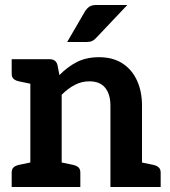

<svg xmlns="http://www.w3.org/2000/svg" viewBox="-20 -752 683 772"><path d="M102 0V-514H179Q205 -514 211 -491L219 -450Q251 -483 289 -502.5Q327 -522 378 -522Q434 -522 472.5 -497Q511 -472 531 -428Q551 -384 551 -327V0H424V-327Q424 -373 403 -399Q382 -425 339 -425Q308 -425 280.5 -410.5Q253 -396 228 -371V0ZM27 0V-58Q27 -72 34.5 -79Q42 -86 56 -89L113 -101L126 0ZM204 0 217 -101 274 -89Q288 -86 295.5 -79Q303 -72 303 -58V0ZM527 0 539 -101 597 -89Q610 -86 618 -79Q626 -72 626 -58V0ZM126 -514 113 -413 56 -425Q42 -428 34.5 -435Q27 -442 27 -456V-514ZM250 -583 321 -705Q329 -718 339 -725Q349 -732 369 -732H492L368 -601Q359 -591 350 -587Q341 -583 326 -583Z"/></svg>

Font: Aleo
Style: Bold
Weight: 700
Designer: Alessio Laiso
Foundry: Alessio Laiso
Version: Version 2.001;gftools[0.9.29]